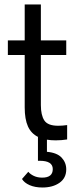

<svg xmlns="http://www.w3.org/2000/svg" viewBox="-20 -620 339 855"><path d="M189 2V56Q234 60 254.5 82Q275 104 275 134Q275 173 245 194Q215 215 169 215Q136 215 112 204.5Q88 194 78 177L106 145Q115 156 131 163.5Q147 171 168 171Q215 171 215 133Q215 96 157 96H149V-10H150Q119 -25 104.5 -57Q90 -89 90 -142V-375H15V-440H90V-600H162V-440H275V-375H162V-152Q162 -107 177.5 -83.5Q193 -60 239 -60Q258 -60 279 -63V1Q254 5 228 5Q207 5 189 2Z"/></svg>

Font: Tilda Sans
Style: Regular
Weight: 400
Designer: ParaType Ltd
Foundry: ParaType Ltd
Version: Version 1.002W